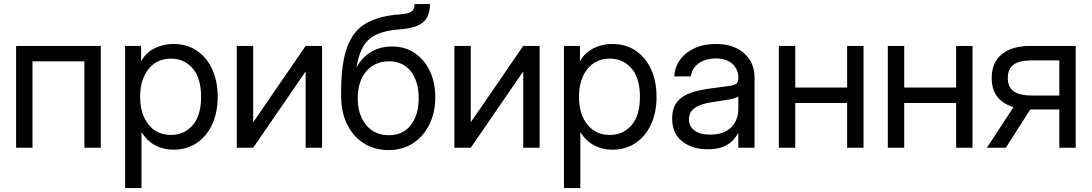

<svg xmlns="http://www.w3.org/2000/svg" viewBox="-20 -748 5527 972"><path d="M490.2 -515.6V0H407.2V-437.5H144.5V0H61.5V-515.6Z M613.3 204.1V-515.6H694.3V-439.5H695.3Q720.2 -482.9 764.2 -504.2Q808.1 -525.4 858.4 -525.4Q925.8 -525.4 976.1 -491.7Q1026.4 -458 1054.2 -397.7Q1082 -337.4 1082 -257.8Q1082 -178.7 1054.2 -118.4Q1026.4 -58.1 976.1 -24.2Q925.8 9.8 858.4 9.8Q808.1 9.8 766.6 -12Q725.1 -33.7 697.3 -78.1H696.3V204.1ZM845.7 -64.9Q912.6 -64.9 955.3 -114Q998 -163.1 998 -257.8Q998 -352.5 955.3 -401.9Q912.6 -451.2 845.7 -451.2Q773.9 -451.2 731.7 -398.2Q689.5 -345.2 689.5 -257.8Q689.5 -170.4 731.7 -117.7Q773.9 -64.9 845.7 -64.9Z M1610.4 0H1527.3V-384.3H1525.9L1261.7 0H1178.7V-515.6H1261.7V-130.9H1263.2L1527.3 -515.6H1610.4Z M1947.8 11.7Q1877.4 11.7 1823.2 -21.7Q1769 -55.2 1738 -117.2Q1707 -179.2 1707 -264.6V-283.2Q1707 -423.8 1736.6 -507.1Q1766.1 -590.3 1832 -629.2Q1897.9 -668 2005.9 -675.3Q2049.3 -678.7 2064 -689.7Q2078.6 -700.7 2078.6 -727.5H2156.7Q2156.7 -666.5 2122.8 -636.2Q2088.9 -606 2005.9 -599.6Q1932.6 -594.2 1887.9 -574.2Q1843.3 -554.2 1819.3 -513.7Q1795.4 -473.1 1784.2 -405.3H1784.7Q1809.6 -454.6 1856.4 -483.6Q1903.3 -512.7 1964.4 -512.7Q2030.8 -512.7 2079.8 -479.2Q2128.9 -445.8 2156.2 -387.9Q2183.6 -330.1 2183.6 -255.9Q2183.6 -178.7 2153.8 -118.2Q2124 -57.6 2071 -22.9Q2018.1 11.7 1947.8 11.7ZM1948.7 -63.5Q2020.5 -63.5 2060.1 -115.2Q2099.6 -167 2099.6 -251.5Q2099.6 -335.9 2060.1 -386.7Q2020.5 -437.5 1949.2 -437.5Q1877 -437.5 1834 -386.5Q1791 -335.4 1791 -251Q1791 -167 1833.7 -115.2Q1876.5 -63.5 1948.7 -63.5Z M2711.9 0H2628.9V-384.3H2627.4L2363.3 0H2280.3V-515.6H2363.3V-130.9H2364.7L2628.9 -515.6H2711.9Z M2835 204.1V-515.6H2916V-439.5H2917Q2941.9 -482.9 2985.8 -504.2Q3029.8 -525.4 3080.1 -525.4Q3147.5 -525.4 3197.8 -491.7Q3248 -458 3275.9 -397.7Q3303.7 -337.4 3303.7 -257.8Q3303.7 -178.7 3275.9 -118.4Q3248 -58.1 3197.8 -24.2Q3147.5 9.8 3080.1 9.8Q3029.8 9.8 2988.3 -12Q2946.8 -33.7 2918.9 -78.1H2918V204.1ZM3067.4 -64.9Q3134.3 -64.9 3177 -114Q3219.7 -163.1 3219.7 -257.8Q3219.7 -352.5 3177 -401.9Q3134.3 -451.2 3067.4 -451.2Q2995.6 -451.2 2953.4 -398.2Q2911.1 -345.2 2911.1 -257.8Q2911.1 -170.4 2953.4 -117.7Q2995.6 -64.9 3067.4 -64.9Z M3562.5 7.8Q3485.8 7.8 3434.3 -31.7Q3382.8 -71.3 3382.8 -148.4Q3382.8 -192.9 3400.1 -220.7Q3417.5 -248.5 3446.5 -264.4Q3475.6 -280.3 3512.5 -288.6Q3549.3 -296.9 3587.9 -301.8Q3637.2 -308.6 3665.5 -312Q3693.8 -315.4 3705.8 -323.2Q3717.8 -331.1 3717.8 -350.6V-355.5Q3717.8 -397.5 3687.7 -424.8Q3657.7 -452.1 3603.5 -452.1Q3549.8 -452.1 3515.4 -426Q3481 -399.9 3478 -361.3H3393.6Q3396 -408.7 3422.9 -445.6Q3449.7 -482.4 3496.1 -503.9Q3542.5 -525.4 3603.5 -525.4Q3693.8 -525.4 3746.8 -478.8Q3799.8 -432.1 3799.8 -355.5V0H3717.8V-73.2H3715.8Q3706.5 -54.7 3688.5 -35.9Q3670.4 -17.1 3639.9 -4.6Q3609.4 7.8 3562.5 7.8ZM3574.2 -66.4Q3625 -66.4 3656.7 -84.7Q3688.5 -103 3703.1 -132.3Q3717.8 -161.6 3717.8 -195.3V-259.8Q3708.5 -251 3668.5 -243.9Q3628.4 -236.8 3584 -230.5Q3554.2 -226.6 3527.6 -217Q3501 -207.5 3484.4 -190.2Q3467.8 -172.9 3467.8 -143.6Q3467.8 -107.4 3496.3 -86.9Q3524.9 -66.4 3574.2 -66.4Z M4005.9 -515.6V-304.7H4268.6V-515.6H4351.6V0H4268.6V-226.6H4005.9V0H3922.9V-515.6Z M4557.6 -515.6V-304.7H4820.3V-515.6H4903.3V0H4820.3V-226.6H4557.6V0H4474.6V-515.6Z M5425.8 0H5342.8V-193.8H5201.2Q5198.7 -193.8 5195.8 -193.8L5071.8 0H4976.1L5110.8 -205.6Q5000.5 -239.3 5000.5 -353Q5000.5 -431.6 5051.8 -473.6Q5103 -515.6 5197.8 -515.6H5425.8ZM5342.8 -264.2V-442.4H5204.6Q5141.1 -442.4 5111.6 -420.9Q5082 -399.4 5082 -353Q5082 -306.6 5112.3 -285.4Q5142.6 -264.2 5208 -264.2Z"/></svg>

Font: Inter Display
Style: Regular
Weight: 400
Designer: Rasmus Andersson
Foundry: rsms
Version: Version 4.001;git-9221beed3